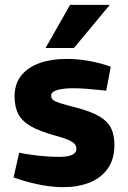

<svg xmlns="http://www.w3.org/2000/svg" viewBox="-20 -764 529 792"><path d="M241 8Q199 8 155 0Q111 -8 66 -22L36 -32L59 -134L86 -129Q123 -123 157.5 -120Q192 -117 224 -117Q259 -117 277 -125Q295 -133 295 -150Q295 -161 289 -169Q283 -177 265 -185.5Q247 -194 210 -204Q144 -222 107.5 -243Q71 -264 55.5 -293.5Q40 -323 40 -368Q41 -420 68.5 -453.5Q96 -487 144 -504Q192 -521 254 -521Q294 -521 336 -514.5Q378 -508 419 -495L437 -489L418 -390L399 -392Q362 -396 333.5 -398Q305 -400 284 -400Q240 -400 215.5 -392.5Q191 -385 191 -370Q191 -359 198 -352.5Q205 -346 228 -338.5Q251 -331 299 -319Q358 -303 391.5 -283Q425 -263 438.5 -234.5Q452 -206 452 -166Q452 -107 424 -68Q396 -29 348.5 -10.5Q301 8 241 8ZM168 -566 269 -744H433L285 -566Z"/></svg>

Font: REM SemiBold
Style: Regular
Weight: 600
Designer: Octavio Pardo
Foundry: Ashler Design
Version: Version 1.005;gftools[0.9.28]